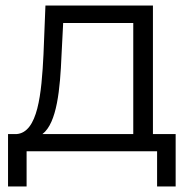

<svg xmlns="http://www.w3.org/2000/svg" viewBox="-20 -546 691 693"><path d="M532 -62V-526H144L137 -350C130 -208 117 -67 39 -62H9V127H76V0H547V127H614V-62ZM208 -463H461V-62H133C186 -102 197 -226 202 -346Z"/></svg>

Font: Talent
Style: Regular
Weight: 400
Designer: Mike Powis
Version: Version 1.001;hotconv 1.0.109;makeotfexe 2.5.65596